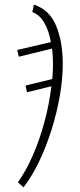

<svg xmlns="http://www.w3.org/2000/svg" viewBox="-20 -566 343 826"><path d="M57 218Q91 171 120.5 104Q150 37 171 -40.5Q192 -118 201 -195L96 -169L90 -198L205 -226Q208 -259 208 -291Q208 -308 207 -324.5Q206 -341 204 -357L61 -322L54 -351L199 -385Q190 -435 170 -469Q150 -503 119 -514L126 -546Q193 -524 221.5 -455Q250 -386 250 -291Q250 -225 237 -151.5Q224 -78 201 -5.5Q178 67 147.5 130.5Q117 194 81 240Z"/></svg>

Font: Noto Serif ExtraLight
Style: Italic
Weight: 200
Italic angle: -12°
Designer: Monotype Design Team
Foundry: Monotype Imaging Inc.
Version: Version 2.014; ttfautohint (v1.8.4.7-5d5b)